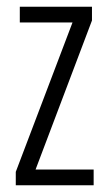

<svg xmlns="http://www.w3.org/2000/svg" viewBox="-20 -552 321 572"><path d="M259 0H27V-40L196 -485H39V-532H254V-491L86 -47H259Z"/></svg>

Font: Noto Sans Sinhala ExtraCondensed Light
Style: Regular
Weight: 300
Width: 2
Designer: Jelle Bosma - Monotype Design Team
Foundry: Monotype Imaging Inc.
Version: Version 2.006; ttfautohint (v1.8.4.7-5d5b)